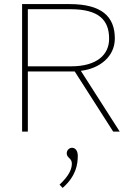

<svg xmlns="http://www.w3.org/2000/svg" viewBox="-20 -643 665 938"><path d="M88 0H116V-294H345L533 0H565L375 -297C468 -308 541 -367 541 -455C541 -562 477 -623 320 -623H88ZM116 -319V-598H325C461 -598 513 -546 513 -455C514 -376 453 -319 328 -319ZM286 275C351 218 360 161 360 118C360 95 349 79 332 79C318 79 306 91 306 106C306 129 331 129 331 156C331 182 319 214 271 259Z"/></svg>

Font: Inconsolata Expanded ExtraLight
Style: Regular
Weight: 200
Width: 7
Monospace: yes
Designer: Raph Levien, Cyreal, Brenton Simpson
Foundry: Raph Levien, Cyreal, Google
Version: Version 3.100